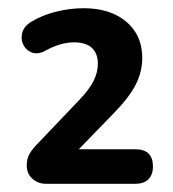

<svg xmlns="http://www.w3.org/2000/svg" viewBox="-20 -729 420 467"><path d="M92 -282Q72 -282 58.5 -294.5Q45 -307 45 -327Q45 -343 52 -355Q59 -367 71 -379L172 -485Q197 -511 207.5 -532Q218 -553 218 -574Q218 -599 203.5 -612.5Q189 -626 160 -626Q143 -626 125 -620.5Q107 -615 91 -606Q73 -596 58.5 -601Q44 -606 37 -619.5Q30 -633 34 -649Q38 -665 56 -676Q82 -692 116 -700.5Q150 -709 183 -709Q227 -709 259 -694Q291 -679 308.5 -652Q326 -625 326 -588Q326 -555 310.5 -524Q295 -493 259 -456L163 -357V-366H309Q352 -366 352 -324Q352 -304 341 -293Q330 -282 309 -282Z"/></svg>

Font: Nunito ExtraLight
Style: Regular
Weight: 200
Designer: Vernon Adams
Foundry: Vernon Adams
Version: Version 3.602